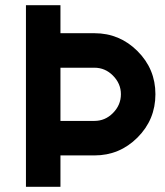

<svg xmlns="http://www.w3.org/2000/svg" viewBox="-20 -721 635 740"><path d="M80 -701V-1H213V-122H344Q441 -122 510 -191Q579 -260 579 -358Q579 -455 510 -524Q441 -593 344 -593H213V-701ZM213 -460H344Q385 -460 415 -430Q446 -399 446 -358Q446 -316 415 -285Q385 -255 344 -255H213Z"/></svg>

Font: Unageo
Style: Bold
Weight: 700
Designer: Richard Sepsi
Foundry: Richard Sepsi
Version: Version 2.000